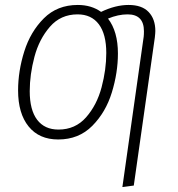

<svg xmlns="http://www.w3.org/2000/svg" viewBox="-20 -552 717 775"><path d="M607 -427Q607 -419 605 -401L520 197L474 203L560 -404Q561 -412 561 -426Q561 -494 495 -494Q457 -494 416 -477Q456 -425 456 -336Q456 -259 431.5 -179Q407 -99 352.5 -44Q298 11 215 11Q138 11 95.5 -41.5Q53 -94 53 -187Q53 -265 78 -344.5Q103 -424 157 -478Q211 -532 294 -532Q349 -532 388 -504Q446 -532 499 -532Q553 -532 580 -503.5Q607 -475 607 -427ZM409 -338Q409 -414 379 -454Q349 -494 293 -494Q225 -494 181.5 -444Q138 -394 119 -322.5Q100 -251 100 -184Q100 -108 130 -68.5Q160 -29 216 -29Q284 -29 327.5 -78.5Q371 -128 390 -199.5Q409 -271 409 -338Z"/></svg>

Font: Fira Sans Condensed ExtraLight
Style: Italic
Weight: 275
Width: 3
Italic angle: -8°
Designer: Carrois Corporate & Edenspiekermann AG
Foundry: Carrois Corporate GbR & Edenspiekermann AG
Version: Version 4.203